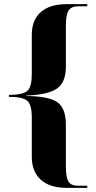

<svg xmlns="http://www.w3.org/2000/svg" viewBox="-20 -780 462 924"><path d="M299 124H400V114H355Q322 114 309.5 93.5Q297 73 297 22V-179Q297 -260 255.5 -288.5Q214 -317 106 -318V-320Q212 -324 254.5 -354Q297 -384 297 -459V-657Q297 -710 310.5 -730Q324 -750 358 -750H400V-760H300Q220 -760 176.5 -722Q133 -684 133 -613V-422Q133 -365 113.5 -344.5Q94 -324 23 -323V-314Q88 -314 110.5 -295.5Q133 -277 133 -215V-25Q133 46 176.5 85Q220 124 299 124Z"/></svg>

Font: Noto Serif Display SemiCondensed Extra
Style: Regular
Weight: 800
Width: 4
Designer: Monotype Design Team
Foundry: Monotype Imaging Inc.
Version: Version 1.900